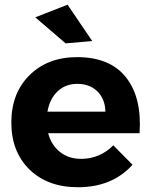

<svg xmlns="http://www.w3.org/2000/svg" viewBox="-20 -784 637 810"><path d="M369.1 -610.8 256.8 -601.1 128.9 -710.9 265.1 -764.2ZM305.2 -543Q444.3 -543 511.7 -457.5Q579.1 -372.1 568.8 -222.2H183.1Q196.8 -171.4 233.4 -142.6Q270 -113.8 321.8 -113.8Q400.9 -113.8 458 -170.9L539.1 -88.9Q453.6 5.9 309.1 5.9Q180.7 5.9 104.2 -69.1Q27.8 -144 27.8 -267.1Q27.8 -391.1 104.7 -467Q181.6 -543 305.2 -543ZM180.2 -313H424.8Q423.3 -366.2 391.1 -398.2Q358.9 -430.2 306.2 -430.2Q255.9 -430.2 222.7 -398.4Q189.5 -366.7 180.2 -313Z"/></svg>

Font: Montserrat arm SemiBold
Style: Regular
Weight: 600
Designer: Julieta Ulanovsky
Foundry: Julieta Ulanovsky
Version: Version 6.000;PS 006.000;hotconv 1.0.88;makeotf.lib2.5.64775